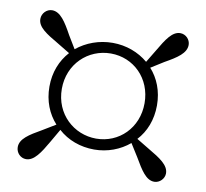

<svg xmlns="http://www.w3.org/2000/svg" viewBox="-63 -682 687 640"><g transform="rotate(10 281.0 -362.0)"><path d="M141 -362C141 -446 205 -506 282 -506C359 -506 421 -446 421 -362C421 -278 359 -218 282 -218C207 -218 141 -276 141 -362ZM99 -362C99 -313 116 -272 144 -241L101 -215C59 -191 30 -173 30 -145C30 -126 45 -110 64 -110C91 -110 111 -141 134 -181L160 -226C192 -197 235 -181 282 -181C327 -181 369 -197 401 -224L428 -181C452 -140 470 -110 498 -110C516 -110 532 -126 532 -144C532 -172 502 -191 461 -215L418 -241C446 -271 463 -313 463 -362C463 -411 446 -452 419 -482L462 -509C503 -532 532 -551 532 -579C532 -597 517 -613 498 -613C471 -613 452 -583 428 -542L402 -499C370 -526 328 -542 282 -542C236 -542 193 -526 160 -499L134 -542C111 -584 92 -614 64 -614C46 -614 30 -598 30 -579C30 -551 60 -533 101 -509L144 -483C116 -452 99 -411 99 -362Z"/></g></svg>

Font: Source Han Serif SC Medium
Style: Regular
Weight: 500
Designer: Ryoko NISHIZUKA 西塚涼子 (kana & ideographs); Frank Grießhammer (Latin, Greek & Cyrillic); Wenlong ZHANG 张文龙 (bopomofo); San
Foundry: Adobe
Version: Version 2.003;hotconv 1.1.1;makeotfexe 2.6.0